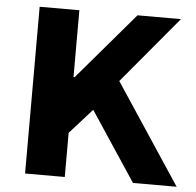

<svg xmlns="http://www.w3.org/2000/svg" viewBox="-51 -766 838 819"><g transform="rotate(5 367.5 -357.0)"><path d="M86 -714H256V-428H261L505 -714H691L452 -428L735 0H548L352 -296L256 -189V0H86Z"/></g></svg>

Font: Nebula Sans Bold
Style: Regular
Weight: 700
Designer: Paul D. Hunt for Adobe (as Source Sans)
Foundry: Nebula Entertainment & Broadcasting LLC
Version: Version 1.010